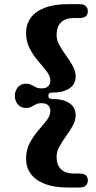

<svg xmlns="http://www.w3.org/2000/svg" viewBox="-20 -758 452 906"><path d="M208 -306Q208 -291 226 -291Q278 -291 307.5 -271.2Q337 -251.5 337 -215Q337 -189.5 323.5 -165Q310 -140.5 292.2 -116.2Q274.5 -92 260.8 -67.5Q247 -43 247 -18.5Q247 20 267.8 40.5Q288.5 61 328.5 61H356.5Q394.5 61 394.5 94Q394.5 108 385 117.5Q375.5 127 354 127H303Q235.5 127 191 109.5Q146.5 92 124.8 61.5Q103 31 103 -8Q103 -50 120.2 -82.8Q137.5 -115.5 160.2 -141.8Q183 -168 200.2 -190.5Q217.5 -213 217.5 -233.5Q217.5 -251.5 207.2 -261.2Q197 -271 176.5 -271Q159 -271 148.8 -265.5Q138.5 -260 128.2 -254.2Q118 -248.5 102 -248.5Q77.5 -248.5 63.8 -265.8Q50 -283 50 -306Q50 -328.5 63.8 -345.8Q77.5 -363 102 -363Q118 -363 128.2 -357.5Q138.5 -352 148.8 -346.5Q159 -341 176.5 -341Q197 -341 207.2 -350.8Q217.5 -360.5 217.5 -378Q217.5 -399 200.2 -421.2Q183 -443.5 160.2 -469.8Q137.5 -496 120.2 -529Q103 -562 103 -603.5Q103 -643 124.8 -673.5Q146.5 -704 191 -721.2Q235.5 -738.5 303 -738.5H354Q375.5 -738.5 385 -729Q394.5 -719.5 394.5 -706Q394.5 -673 356.5 -673H328.5Q288.5 -673 267.8 -652.5Q247 -632 247 -593.5Q247 -568.5 260.8 -544Q274.5 -519.5 292.2 -495.2Q310 -471 323.5 -446.5Q337 -422 337 -397Q337 -360.5 307.5 -340.8Q278 -321 226 -321Q208 -321 208 -306Z"/></svg>

Font: Fraunces 28pt Soft Wonky
Style: Bold
Weight: 700
Version: Version 1.000;[b76b70a41]